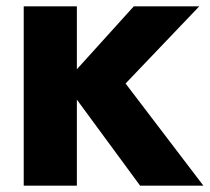

<svg xmlns="http://www.w3.org/2000/svg" viewBox="-20 -587 664 607"><path d="M223 0H55V-567H223V-368L403 -567H610L377 -323L623 0H423L223 -272Z"/></svg>

Font: Open Sauce One Black
Style: Regular
Weight: 900
Designer: Alfredo Marco Pradil
Foundry: Creative Sauce Fz LLC
Version: Version 1.477